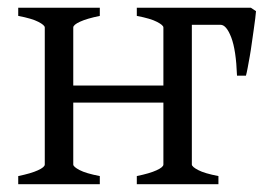

<svg xmlns="http://www.w3.org/2000/svg" viewBox="-20 -474 688 494"><path d="M332 0V-21Q365.2 -27.8 382.8 -35.9Q400.4 -43.9 400.4 -50.8V-210H168.5V-50.8Q168.5 -44.9 184.8 -36.4Q201.2 -27.8 236.8 -21V0H26.9V-21Q60.1 -27.8 77.6 -35.9Q95.2 -43.9 95.2 -50.8V-403.3Q95.2 -409.2 78.9 -417.7Q62.5 -426.3 26.9 -433.1V-454.1H236.8V-433.1Q203.6 -426.3 186 -418.2Q168.5 -410.2 168.5 -403.3V-253.9H400.4V-403.3Q400.4 -409.2 384 -417.7Q367.7 -426.3 332 -433.1V-454.1H625.5L638.7 -445.3Q638.2 -439 636.7 -426.3Q635.3 -413.6 632.8 -397.5Q630.4 -381.3 627.9 -363.3Q625.5 -345.2 622.6 -328.9Q619.6 -312.5 617.2 -299.3Q614.7 -286.1 612.8 -279.3H589.8Q587.4 -345.2 575 -377.7Q562.5 -410.2 547.4 -410.2H473.6V-50.8Q473.6 -44.9 490 -36.4Q506.3 -27.8 542 -21V0Z"/></svg>

Font: Noto Serif Devanagari
Style: Regular
Weight: 400
Designer: Monotype Design Team
Foundry: Monotype Imaging Inc.
Version: Version 1.01